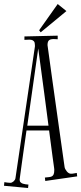

<svg xmlns="http://www.w3.org/2000/svg" viewBox="-35 -901 405 958"><path d="M350.1 -21 190.9 2 189 -15.1Q200.7 -16.6 209.5 -17.3Q218.3 -18.1 224.1 -21.2Q230 -24.4 232.9 -31.7Q235.8 -39.1 235.8 -53.2Q235.8 -53.7 235.8 -55.2Q235.8 -56.6 235.1 -62.3Q234.4 -67.9 232.7 -79.8Q231 -91.8 228 -113.5Q225.1 -135.3 220.7 -168.5Q216.3 -201.7 210 -250H97.2Q88.9 -191.4 83 -150.6Q77.1 -109.9 73.5 -82.8Q69.8 -55.7 67.6 -40Q65.4 -24.4 64.5 -16.8Q63.5 -9.3 63.2 -7.1Q63 -4.9 63 -4.9Q63 3.9 67.6 8.5Q72.3 13.2 78.9 15.4Q85.4 17.6 93.3 18.6Q101.1 19.5 106.9 20L105 37.1L-15.1 25.9L-13.2 7.8Q-6.3 8.8 1 10Q8.3 11.2 16.1 11.2Q24.4 11.2 32.5 4.2Q40.5 -2.9 42 -11.2L139.2 -668.9V-675.8Q139.2 -689 134.3 -694.8Q129.4 -700.7 121.8 -702.1Q114.3 -703.6 105 -702.9Q95.7 -702.1 86.9 -702.1V-719.2L252.9 -723.1V-705.1Q247.6 -705.1 242.9 -705.6Q238.3 -706.1 232.9 -706.1Q216.3 -706.1 209.2 -699.7Q202.1 -693.4 202.1 -675.8Q202.1 -675.3 202.4 -673.8Q202.6 -672.4 203.6 -664.8Q204.6 -657.2 206.8 -641.6Q209 -626 212.9 -597.4Q216.8 -568.8 222.9 -524.9Q229 -481 238 -417.2Q247.1 -353.5 259 -267.6Q271 -181.6 287.1 -68.8Q287.6 -63.5 290.5 -57.6Q293.5 -51.8 297.9 -46.4Q302.2 -41 307.6 -37.6Q313 -34.2 318.8 -34.2Q326.7 -34.2 333.5 -35.6Q340.3 -37.1 348.1 -38.1ZM155.8 -659.2 101.1 -273.9H207Q198.7 -339.8 186 -433.8Q173.3 -527.8 155.8 -659.2ZM252.9 -880.9 296.4 -845.7 168 -739.7 160.2 -750Z"/></svg>

Font: Bigelow Rules
Style: Regular
Weight: 400
Designer: Astigmatic (AOETI)
Foundry: Astigmatic (AOETI)
Version: Version 1.001